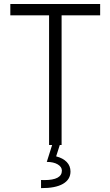

<svg xmlns="http://www.w3.org/2000/svg" viewBox="-20 -740 564 980"><path d="M230.5 -661.6H32.7V-719.7H491.2V-661.6H294.4V0H230.5ZM205.6 179.2Q295.9 179.2 295.9 130.9Q295.9 111.8 274.7 99.1Q253.4 86.4 218.8 86.4L246.1 0H285.2L266.6 58.1Q301.3 66.9 320.6 86.9Q339.8 106.9 339.8 135.3Q339.8 176.3 301.3 198.5Q262.7 220.7 189.5 220.2V178.7Q195.3 179.2 205.6 179.2Z"/></svg>

Font: Reddit Sans Light
Style: Regular
Weight: 300
Designer: Stephen Hutchings
Foundry: Reddit
Version: Version 1.013